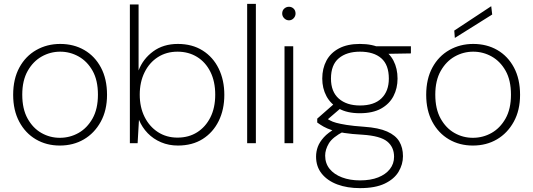

<svg xmlns="http://www.w3.org/2000/svg" viewBox="-20 -740 2755 992"><path d="M289 12Q220 12 165.5 -20Q111 -52 79.5 -111Q48 -170 48 -250Q48 -332 80 -391Q112 -450 167.5 -481.5Q223 -513 291 -513Q361 -513 415.5 -481.5Q470 -450 501.5 -391Q533 -332 533 -250Q533 -170 500.5 -111Q468 -52 413.5 -20Q359 12 289 12ZM289 -28Q341 -28 385.5 -53Q430 -78 458 -127.5Q486 -177 486 -251Q486 -325 458.5 -374Q431 -423 386.5 -448Q342 -473 291 -473Q240 -473 195.5 -448Q151 -423 123 -373.5Q95 -324 95 -251Q95 -177 122.5 -127.5Q150 -78 194 -53Q238 -28 289 -28Z M899 12Q852 12 812 -5Q772 -22 743 -52Q714 -82 698 -121L691 0H651V-717H696V-376Q719 -436 771.5 -474.5Q824 -513 899 -513Q973 -513 1027 -479Q1081 -445 1110 -385.5Q1139 -326 1139 -250Q1139 -174 1110 -115Q1081 -56 1027.5 -22Q974 12 899 12ZM897 -29Q955 -29 998.5 -56.5Q1042 -84 1067 -133.5Q1092 -183 1092 -251Q1092 -319 1067 -369Q1042 -419 998 -446Q954 -473 897 -473Q840 -473 796 -445Q752 -417 727 -366.5Q702 -316 702 -251Q702 -186 727 -136Q752 -86 796 -57.5Q840 -29 897 -29Z M1257 0V-720H1302V0Z M1450 0V-501H1495V0ZM1473 -635Q1459 -635 1448.5 -645.5Q1438 -656 1438 -670Q1438 -686 1448.5 -695.5Q1459 -705 1473 -705Q1487 -705 1497 -695.5Q1507 -686 1507 -670Q1507 -656 1497 -645.5Q1487 -635 1473 -635Z M1840 232Q1774 232 1723 213Q1672 194 1642.5 157.5Q1613 121 1613 69Q1613 43 1622 18.5Q1631 -6 1653 -30.5Q1675 -55 1716 -78L1756 -61Q1698 -31 1679 1Q1660 33 1660 64Q1660 104 1683 132.5Q1706 161 1747 176.5Q1788 192 1840 192Q1895 192 1934 176.5Q1973 161 1994.5 133.5Q2016 106 2016 70Q2016 20 1980.5 -9Q1945 -38 1853 -44Q1797 -47 1759 -53Q1721 -59 1695 -67.5Q1669 -76 1651.5 -86Q1634 -96 1619 -107V-127L1709 -206L1752 -191L1660 -112V-132Q1673 -125 1685 -118Q1697 -111 1717 -105.5Q1737 -100 1771 -94.5Q1805 -89 1862 -85Q1936 -80 1980 -60.5Q2024 -41 2043 -9Q2062 23 2062 67Q2062 109 2039.5 147Q2017 185 1968 208.5Q1919 232 1840 232ZM1839 -155Q1774 -155 1731 -179Q1688 -203 1666.5 -243.5Q1645 -284 1645 -334Q1645 -386 1666.5 -426.5Q1688 -467 1731.5 -490Q1775 -513 1839 -513Q1906 -513 1949 -490Q1992 -467 2013 -426.5Q2034 -386 2034 -334Q2034 -284 2013 -243.5Q1992 -203 1949 -179Q1906 -155 1839 -155ZM1840 -195Q1913 -195 1951 -232Q1989 -269 1989 -334Q1989 -405 1950 -439Q1911 -473 1840 -473Q1771 -473 1730.5 -439Q1690 -405 1690 -334Q1690 -266 1730.5 -230.5Q1771 -195 1840 -195ZM1928 -461 1910 -501H2103V-464Z M2423 12Q2354 12 2299.5 -20Q2245 -52 2213.5 -111Q2182 -170 2182 -250Q2182 -332 2214 -391Q2246 -450 2301.5 -481.5Q2357 -513 2425 -513Q2495 -513 2549.5 -481.5Q2604 -450 2635.5 -391Q2667 -332 2667 -250Q2667 -170 2634.5 -111Q2602 -52 2547.5 -20Q2493 12 2423 12ZM2423 -28Q2475 -28 2519.5 -53Q2564 -78 2592 -127.5Q2620 -177 2620 -251Q2620 -325 2592.5 -374Q2565 -423 2520.5 -448Q2476 -473 2425 -473Q2374 -473 2329.5 -448Q2285 -423 2257 -373.5Q2229 -324 2229 -251Q2229 -177 2256.5 -127.5Q2284 -78 2328 -53Q2372 -28 2423 -28ZM2330 -544 2327 -582 2518 -708 2523 -665Z"/></svg>

Font: DM Sans 17pt ExtraLight
Style: Regular
Weight: 250
Version: Version 4.004;gftools[0.9.30]